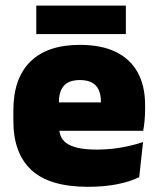

<svg xmlns="http://www.w3.org/2000/svg" viewBox="-20 -672 580 704"><path d="M303 13Q161.5 13 95.2 -48.5Q29 -110 29 -228.5V-267Q29 -384.5 91.2 -446Q153.5 -507.5 273 -507.5Q352.5 -507.5 405.5 -481.2Q458.5 -455 485.2 -405.8Q512 -356.5 512 -287V-271.5Q512 -251.5 510.2 -230.8Q508.5 -210 505 -192.5H346.5Q348.5 -223 349.2 -250Q350 -277 350 -298.5Q350 -324.5 342 -342.2Q334 -360 317 -369.2Q300 -378.5 273 -378.5Q232.5 -378.5 214.2 -357.5Q196 -336.5 196 -298V-253.5L197 -234.5V-203.5Q197 -188 202.5 -173.5Q208 -159 222.8 -147.8Q237.5 -136.5 264.8 -130Q292 -123.5 335.5 -123.5Q380 -123.5 422.5 -130.8Q465 -138 504.5 -151L490.5 -22.5Q456 -5.5 408.2 3.8Q360.5 13 303 13ZM122.5 -192.5V-296.5H469.5V-192.5ZM113 -547V-651.5H441.5V-547Z"/></svg>

Font: Anek Latin Medium ExtraBold
Style: Regular
Weight: 800
Version: Version 1.003